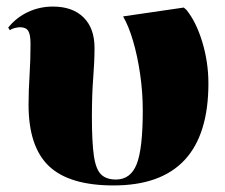

<svg xmlns="http://www.w3.org/2000/svg" viewBox="-20 -551 686 585"><path d="M326 14Q191 14 129 -45Q67 -104 67 -232Q67 -273 70 -320.5Q73 -368 73 -417Q73 -446 66 -457Q59 -468 41 -468Q34 -468 24.5 -465.5Q15 -463 10 -459L5 -467Q30 -498 65.5 -514.5Q101 -531 141 -531Q201 -531 234.5 -498Q268 -465 268 -405Q268 -364 264 -313.5Q260 -263 260 -195Q260 -118 266 -76.5Q272 -35 288 -19.5Q304 -4 333 -4Q378 -4 396.5 -51Q415 -98 415 -214Q415 -270 407 -325Q399 -380 385.5 -426Q372 -472 355 -501L540 -528L548 -521Q578 -484 596.5 -422.5Q615 -361 615 -297Q615 14 326 14Z"/></svg>

Font: Literata 72pt ExtraBold
Style: Regular
Weight: 800
Designer: Latin by Veronika Burian and Jose Scaglione. Greek by Irene Vlachou. Cyrillic by Vera Evstafieva.
Foundry: TypeTogether
Version: Version 3.002